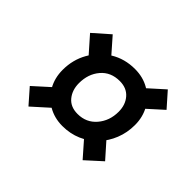

<svg xmlns="http://www.w3.org/2000/svg" viewBox="-106 -778 812 812"><g transform="rotate(45 300.0 -372.0)"><path d="M289 -181.5Q241.5 -181.5 203.5 -203.5Q165.5 -225.5 143.8 -263.8Q122 -302 122 -350.5Q122 -411 150 -460.5Q178 -510 226.2 -539.8Q274.5 -569.5 336 -569.5Q384.5 -569.5 422.2 -547.5Q460 -525.5 481.8 -487.8Q503.5 -450 503.5 -401.5Q503.5 -356 487.5 -316Q471.5 -276 442.8 -245.8Q414 -215.5 374.8 -198.5Q335.5 -181.5 289 -181.5ZM298.5 -263Q350.5 -263 382.8 -300.8Q415 -338.5 415 -392.5Q415 -434 391.5 -461Q368 -488 326.5 -488Q273 -488 241.8 -451.2Q210.5 -414.5 210.5 -359.5Q210.5 -318.5 233.2 -290.8Q256 -263 298.5 -263ZM129.5 -138.5 72 -204 190 -310.5 248 -245ZM452 -140 358.5 -246.5 428.5 -310 522.5 -204ZM187.5 -436.5 93.5 -543 165.5 -606.5 259 -500ZM434.5 -435 377 -500.5 495 -606.5 552.5 -541.5Z"/></g></svg>

Font: Spline Sans Mono
Style: Italic
Weight: 400
Italic angle: -4°
Monospace: yes
Designer: Eben Sorkin, Mirko Velimirovic
Foundry: Sorkin Type
Version: Version 1.004